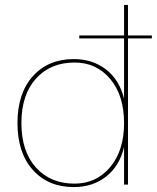

<svg xmlns="http://www.w3.org/2000/svg" viewBox="-20 -750 637 780"><path d="M597 -606V-594H500V0H484V-153Q466 -76 411.5 -33Q357 10 280 10Q176 10 113.5 -59.5Q51 -129 51 -250Q51 -371 113.5 -440.5Q176 -510 280 -510Q356 -510 410.5 -468Q465 -426 484 -349V-594H302V-606H484V-730H500V-606ZM283 -4Q371 -4 427.5 -71Q484 -138 484 -250Q484 -362 428 -429Q372 -496 283 -496Q185 -496 126 -430.5Q67 -365 67 -250Q67 -135 126 -69.5Q185 -4 283 -4Z"/></svg>

Font: Elaine Sans Thin
Style: Regular
Weight: 250
Designer: Wei Huang
Foundry: Wei Huang
Version: Version 2.001;December 24, 2019;FontCreator 12.0.0.2547 64-b